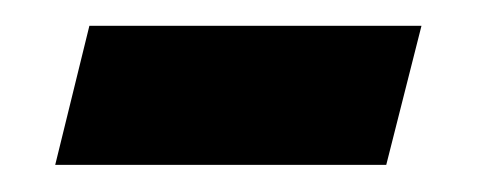

<svg xmlns="http://www.w3.org/2000/svg" viewBox="-20 -322 360 145"><path d="M21.7 -197.5 47.5 -302.5H298.3L271.7 -197.5Z"/></svg>

Font: Funnel Sans SemiBold
Style: Italic
Weight: 600
Italic angle: -14.036°
Designer: NORD ID, Kristian Moeller
Foundry: Dicotype
Version: Version 1.000